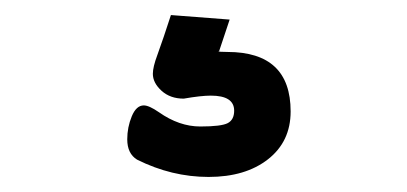

<svg xmlns="http://www.w3.org/2000/svg" viewBox="-20 -49 540 255"><path d="M162 163Q149 155 149 136Q149 120 155 105.5Q161 91 171 91Q178 91 191 100Q218 119 246 119Q274 119 282.5 114.5Q291 110 291 98Q291 78 260 78Q247 78 224 82Q206 82 194.5 71.5Q183 61 183 49Q183 40 189 24Q197 2 207 -29L285 -23L271 19H270Q270 20 282 20Q366 20 366 99Q366 139 336 162.5Q306 186 257 186Q208 186 162 163Z"/></svg>

Font: LXGW WenKai Lite
Style: Bold
Weight: 700
Designer: LXGW / Fontworks Inc.
Foundry: LXGW / Fontworks Inc.
Version: Version 1.330;April 28, 2024